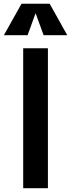

<svg xmlns="http://www.w3.org/2000/svg" viewBox="-55 -985 372 1005"><path d="M66.4 0V-732.4H195.8V0ZM-34.7 -800.8 57.6 -965.3H205.1L296.9 -800.8H173.3L131.3 -916L89.4 -800.8Z"/></svg>

Font: Antonio
Style: Bold
Weight: 700
Designer: Vernon Adams
Foundry: Vernon Adams
Version: Version 1.002